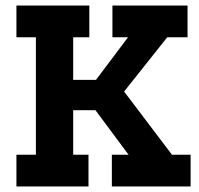

<svg xmlns="http://www.w3.org/2000/svg" viewBox="-20 -670 714 690"><path d="M665 0H382V-114H442L323 -274H243V-114H298V0H39V-114H109V-536H39V-650H301V-536H243V-383H325L440 -536H384V-650H654V-536H581L426 -341L598 -114H665Z"/></svg>

Font: Zilla Slab Bold
Style: Bold
Weight: 700
Designer: Typotheque.com
Foundry: Typotheque type foundry
Version: Version 1.1; 2017; ttfautohint (v1.6)